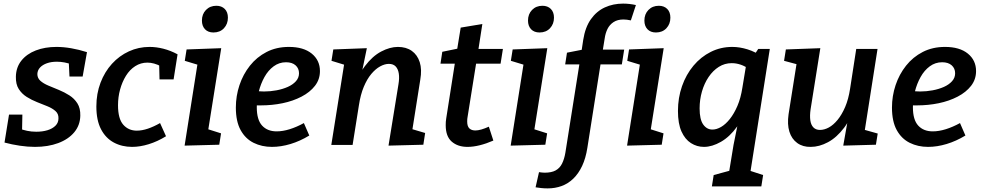

<svg xmlns="http://www.w3.org/2000/svg" viewBox="-20 -803 5443 1064"><path d="M174 11Q134 11 90 4.5Q46 -2 5 -13L30 -168H104L102 -67L86 -91Q107 -83 130.5 -78Q154 -73 181 -73Q216 -73 243.5 -81.5Q271 -90 287.5 -106.5Q304 -123 304 -147Q305 -172 287.5 -187.5Q270 -203 243 -214Q216 -225 185.5 -237Q155 -249 128 -266Q101 -283 84 -309.5Q67 -336 68 -378Q69 -430 98.5 -467Q128 -504 178.5 -523.5Q229 -543 293 -543Q332 -543 375 -535.5Q418 -528 462 -514L438 -379H365L361 -462L381 -444Q360 -453 337.5 -457Q315 -461 295 -461Q264 -461 240 -452.5Q216 -444 202 -429Q188 -414 187 -393Q187 -370 204 -355Q221 -340 248.5 -328.5Q276 -317 306.5 -304.5Q337 -292 364.5 -274.5Q392 -257 409 -230Q426 -203 425 -162Q424 -109 391.5 -70Q359 -31 302.5 -10Q246 11 174 11Z M712 11Q656 11 611 -13Q566 -37 540 -86.5Q514 -136 514 -213Q514 -284 537 -344.5Q560 -405 600.5 -449.5Q641 -494 694.5 -518.5Q748 -543 809 -543Q846 -543 885.5 -533Q925 -523 964 -502L942 -363H864L862 -449L873 -435Q833 -456 797 -456Q760 -456 729.5 -436.5Q699 -417 678 -383Q657 -349 645.5 -307Q634 -265 634 -220Q634 -145 663 -112Q692 -79 738 -79Q767 -79 799.5 -90Q832 -101 867 -121L900 -48Q853 -19 804.5 -4Q756 11 712 11Z M1003 4 1083 -503 1126 -429 1004 -466 1014 -529 1206 -536 1125 -27 1085 -102 1205 -64 1195 -1ZM1163 -623Q1133 -623 1116 -641Q1099 -659 1099 -689Q1099 -725 1121.5 -748Q1144 -771 1179 -771Q1208 -771 1225.5 -753.5Q1243 -736 1243 -705Q1243 -670 1221 -646.5Q1199 -623 1163 -623Z M1487 11Q1431 11 1385.5 -11.5Q1340 -34 1313.5 -82Q1287 -130 1287 -207Q1287 -271 1307 -331Q1327 -391 1365 -439Q1403 -487 1457.5 -515Q1512 -543 1581 -543Q1662 -543 1707.5 -506Q1753 -469 1753 -409Q1753 -363 1725.5 -327.5Q1698 -292 1651 -267.5Q1604 -243 1546 -231Q1488 -219 1426 -219Q1416 -219 1407 -219Q1398 -219 1390 -220L1397 -299Q1408 -298 1419.5 -297Q1431 -296 1443 -296Q1478 -296 1512.5 -302.5Q1547 -309 1575 -321.5Q1603 -334 1620 -353Q1637 -372 1637 -397Q1637 -424 1618 -441Q1599 -458 1565 -458Q1527 -458 1496.5 -435.5Q1466 -413 1445.5 -376Q1425 -339 1414 -295.5Q1403 -252 1403 -209Q1403 -139 1432.5 -107Q1462 -75 1513 -75Q1547 -75 1585.5 -87Q1624 -99 1664 -121L1694 -52Q1643 -21 1590 -5Q1537 11 1487 11Z M2133 4 2188 -335Q2194 -370 2190 -395.5Q2186 -421 2172.5 -435Q2159 -449 2135 -449Q2112 -449 2086.5 -435Q2061 -421 2037.5 -393Q2014 -365 1996 -322Q1978 -279 1969 -220L1934 0H1816L1896 -503L1938 -429L1817 -466L1827 -529L2013 -536L1976 -357L1938 -294Q1961 -382 2002.5 -437Q2044 -492 2092.5 -517.5Q2141 -543 2185 -543Q2231 -543 2262 -521Q2293 -499 2306 -458.5Q2319 -418 2309 -361L2262 -64L2211 -103L2336 -66L2326 -1Z M2714 -24Q2675 -7 2638.5 2Q2602 11 2571 11Q2517 11 2483.5 -18Q2450 -47 2450 -109Q2450 -119 2450.5 -128Q2451 -137 2453 -148L2503 -467L2515 -450H2421L2431 -516L2533 -537L2511 -515L2533 -650L2653 -670L2629 -515L2619 -532H2767L2754 -450H2604L2621 -467L2571 -154Q2570 -150 2569.5 -143.5Q2569 -137 2569 -130Q2569 -103 2581 -91.5Q2593 -80 2614 -80Q2629 -80 2648 -85.5Q2667 -91 2689 -101Z M2810 4 2890 -503 2933 -429 2811 -466 2821 -529 3013 -536 2932 -27 2892 -102 3012 -64 3002 -1ZM2970 -623Q2940 -623 2923 -641Q2906 -659 2906 -689Q2906 -725 2928.5 -748Q2951 -771 2986 -771Q3015 -771 3032.5 -753.5Q3050 -736 3050 -705Q3050 -670 3028 -646.5Q3006 -623 2970 -623Z M3015 241Q2995 241 2978 239Q2961 237 2948 235L2967 151Q2976 152 2983 153Q2990 154 2998 154Q3036 154 3059 141.5Q3082 129 3094.5 104Q3107 79 3113 44L3193 -461L3202 -446H3112L3122 -511L3219 -530L3201 -509L3212 -582Q3223 -652 3254.5 -696.5Q3286 -741 3332 -762Q3378 -783 3433 -783Q3468 -783 3504 -775L3476 -690Q3453 -695 3435 -695Q3402 -695 3380 -680.5Q3358 -666 3346.5 -642.5Q3335 -619 3331 -590L3318 -510L3305 -528H3439L3426 -446H3296L3310 -460L3235 16Q3226 74 3206 116.5Q3186 159 3157 187Q3128 215 3092 228Q3056 241 3015 241Z M3455 4 3535 -503 3578 -429 3456 -466 3466 -529 3658 -536 3577 -27 3537 -102 3657 -64 3647 -1ZM3615 -623Q3585 -623 3568 -641Q3551 -659 3551 -689Q3551 -725 3573.5 -748Q3596 -771 3631 -771Q3660 -771 3677.5 -753.5Q3695 -736 3695 -705Q3695 -670 3673 -646.5Q3651 -623 3615 -623Z M3925 230 3935 167 4072 130 4012 201 4045 0 4081 -178 4123 -239Q4104 -156 4064 -100.5Q4024 -45 3975 -17Q3926 11 3881 11Q3842 11 3809 -10Q3776 -31 3756.5 -74.5Q3737 -118 3737 -188Q3737 -261 3759.5 -325.5Q3782 -390 3823 -439Q3864 -488 3919 -515.5Q3974 -543 4038 -543Q4079 -543 4122.5 -529.5Q4166 -516 4210 -486L4159 -497L4182 -532H4246L4130 204L4089 128L4209 167L4199 230ZM3928 -85Q3951 -85 3976 -99.5Q4001 -114 4024.5 -143.5Q4048 -173 4066.5 -216Q4085 -259 4094 -317L4117 -456L4136 -417Q4110 -436 4085 -444.5Q4060 -453 4035 -453Q3996 -453 3963.5 -432.5Q3931 -412 3907 -376.5Q3883 -341 3870 -296Q3857 -251 3857 -202Q3857 -141 3877 -113Q3897 -85 3928 -85Z M4473 11Q4429 12 4398 -10.5Q4367 -33 4354.5 -73.5Q4342 -114 4350 -170L4397 -467L4407 -444L4325 -466L4335 -529L4526 -536L4472 -197Q4467 -162 4470.5 -136.5Q4474 -111 4487.5 -97Q4501 -83 4524 -83Q4548 -83 4573 -96.5Q4598 -110 4621.5 -138.5Q4645 -167 4663.5 -210Q4682 -253 4691 -312L4725 -532H4843L4770 -66L4755 -88L4844 -63L4834 -1L4653 4L4685 -177L4721 -239Q4700 -151 4658.5 -96Q4617 -41 4568.5 -15Q4520 11 4473 11Z M5123 11Q5067 11 5021.5 -11.5Q4976 -34 4949.5 -82Q4923 -130 4923 -207Q4923 -271 4943 -331Q4963 -391 5001 -439Q5039 -487 5093.5 -515Q5148 -543 5217 -543Q5298 -543 5343.5 -506Q5389 -469 5389 -409Q5389 -363 5361.5 -327.5Q5334 -292 5287 -267.5Q5240 -243 5182 -231Q5124 -219 5062 -219Q5052 -219 5043 -219Q5034 -219 5026 -220L5033 -299Q5044 -298 5055.5 -297Q5067 -296 5079 -296Q5114 -296 5148.5 -302.5Q5183 -309 5211 -321.5Q5239 -334 5256 -353Q5273 -372 5273 -397Q5273 -424 5254 -441Q5235 -458 5201 -458Q5163 -458 5132.5 -435.5Q5102 -413 5081.5 -376Q5061 -339 5050 -295.5Q5039 -252 5039 -209Q5039 -139 5068.5 -107Q5098 -75 5149 -75Q5183 -75 5221.5 -87Q5260 -99 5300 -121L5330 -52Q5279 -21 5226 -5Q5173 11 5123 11Z"/></svg>

Font: Bitter Thin SemiBold
Style: Italic
Weight: 600
Italic angle: -9°
Version: Version 2.002